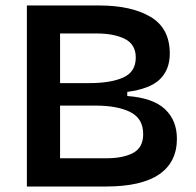

<svg xmlns="http://www.w3.org/2000/svg" viewBox="-20 -680 716 700"><path d="M78 0V-660H342Q459 -660 529 -618.5Q599 -577 599 -485Q599 -426 563 -391Q527 -356 444 -345V-330Q538 -323 581.5 -282Q625 -241 625 -174Q625 -89 560.5 -44.5Q496 0 366 0ZM199 -377H306Q384 -377 429.5 -397.5Q475 -418 475 -470Q475 -518 435.5 -538Q396 -558 332 -558H199ZM199 -103H369Q429 -103 465.5 -122.5Q502 -142 502 -191Q502 -248 455 -271.5Q408 -295 328 -295H199Z"/></svg>

Font: Bricolage Grotesque 10pt SemiBold
Style: Regular
Weight: 600
Designer: Mathieu Triay
Foundry: Atelier Triay
Version: Version 1.000; ttfautohint (v1.8.4.7-5d5b);gftools[0.9.29]